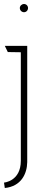

<svg xmlns="http://www.w3.org/2000/svg" viewBox="-24 -730 239 959"><path d="M80 73C80 176 -4 182 -4 182C-4 182 0 208 0 209C81 201 111 139 112 80V-501H0L15 -470L80 -469ZM96 -669C107 -669 116 -678 116 -690C116 -701 107 -710 96 -710C85 -710 75 -701 75 -690C75 -678 85 -669 96 -669Z"/></svg>

Font: Advent Pro
Style: ExtraLight
Weight: 250
Designer: Andreas Kalpakidis
Foundry: Andreas Kalpakidis
Version: Version 2.002 2007